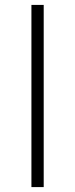

<svg xmlns="http://www.w3.org/2000/svg" viewBox="-20 -762 307 782"><path d="M108 -742H158V0H108Z"/></svg>

Font: Goldbeck Next Light
Style: Regular
Weight: 300
Designer: Julieta Ulanovsky
Foundry: Julieta Ulanovsky
Version: Version 7.200